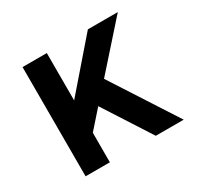

<svg xmlns="http://www.w3.org/2000/svg" viewBox="-122 -681 844 822"><g transform="rotate(-30 300.0 -270.0)"><path d="M80 0H200V-146L277 -233L427 0H565L357 -322L551 -540H403L200 -306V-540H80Z"/></g></svg>

Font: CommitMono
Style: Bold
Weight: 700
Monospace: yes
Designer: Eigil Nikolajsen
Foundry: Eigil Nikolajsen
Version: Version 1.143